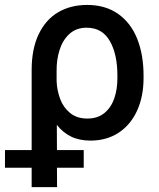

<svg xmlns="http://www.w3.org/2000/svg" viewBox="-68 -557 639 774"><path d="M283.2 -537.1Q356.9 -537.1 408.2 -501Q459.5 -464.8 485.1 -400.6Q510.7 -336.4 510.7 -252V-242.2Q510.7 -168 484.6 -110.8Q458.5 -53.7 410.2 -22Q361.8 9.8 296.9 9.8Q252 9.8 218.8 -6.3Q185.5 -22.5 161.1 -53.7L161.6 47.9H269.5V119.1H161.6L162.1 197.3H59.6V119.1H-47.9V47.9H59.6V-274.4Q59.6 -359.9 87.9 -418.9Q116.2 -478 166.5 -507.6Q216.8 -537.1 283.2 -537.1ZM160.2 -230Q161.6 -193.4 174.1 -159.2Q186.5 -125 213.9 -102.1Q241.2 -79.1 284.2 -79.1Q325.7 -79.1 352.8 -101.3Q379.9 -123.5 392.6 -160.2Q405.3 -196.8 405.3 -242.2V-252Q405.3 -338.9 374.5 -392.1Q343.8 -445.3 281.2 -445.3Q239.7 -445.3 212.4 -420.7Q185.1 -396 172.4 -356.4Q159.7 -316.9 160.2 -271.5Z"/></svg>

Font: Pretendard GOV Medium
Style: Regular
Weight: 500
Designer: Base glyphs from Inter by Rasmus Andersson; Hangeul glyphs from Noto Sans CJK(Source Han Sans) by Jang Soo-young and Kan
Foundry: Kil Hyung-jin
Version: Version 1.309